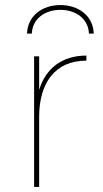

<svg xmlns="http://www.w3.org/2000/svg" viewBox="-20 -740 406 760"><path d="M115 0H135V-278C135 -409 196 -500 322 -500V-520C228 -520 161 -471 135 -384V-517H115ZM87 -607H106C108 -665 157 -701 219 -701C281 -701 330 -665 332 -607H351C349 -677 291 -720 219 -720C147 -720 89 -677 87 -607Z"/></svg>

Font: Chess Sans Thin
Style: Regular
Weight: 100
Designer: Wolf Bōese
Foundry: Wolf Bōese
Version: Version 7.223;Glyphs 3.3 (3306)